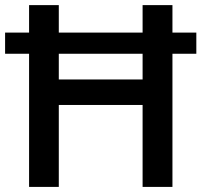

<svg xmlns="http://www.w3.org/2000/svg" viewBox="-20 -734 791 754"><path d="M657.2 -713.9V-606H751V-522.9H657.2V0H540V-321.8H210.9V0H94.2V-522.9H0V-606H94.2V-713.9H210.9V-606H540V-713.9ZM210.9 -421.9H540V-522.9H210.9Z"/></svg>

Font: Open Sans
Style: SemiBold
Weight: 600
Foundry: Ascender Corporation
Version: Version 1.10